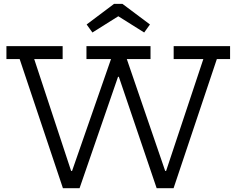

<svg xmlns="http://www.w3.org/2000/svg" viewBox="-20 -996 1252 1016"><path d="M899 -752H1197.5V-683.5H1127.5L898.5 0H809L577 -683.5L642 -589.5H571.5L637 -683.5L401 0H313L84 -683.5H14V-752H311.5V-683.5H161L386.5 0L319.5 -91.5H392.5L329.5 0L567.5 -683.5H437.5V-752H776.5V-683.5H651L885.5 0L818 -91.5H891L828.5 0L1056 -683.5H899ZM628 -975.5 773.5 -866.5 743 -824 606 -910 469 -824 438.5 -866.5 583.5 -975.5Z"/></svg>

Font: Hepta Slab ExtraLight
Style: Regular
Weight: 400
Version: Version 1.102